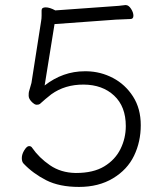

<svg xmlns="http://www.w3.org/2000/svg" viewBox="-20 -720 640 757"><path d="M156 -383Q228 -439 314 -439H322Q377 -438 425.5 -412.5Q474 -387 504.5 -339.5Q535 -292 535 -226.5Q535 -161 508.5 -106Q482 -51 425.5 -17Q369 17 291.5 17Q214 17 162 -9.5Q110 -36 73 -75Q66 -82 66 -97Q66 -112 76 -128Q86 -144 94.5 -144Q103 -144 107 -137Q134 -98 177 -68.5Q220 -39 278 -38H280Q348 -38 391 -64Q434 -90 455 -132.5Q476 -175 476 -223Q476 -300 430 -343Q384 -386 310 -386.5Q236 -387 182 -348Q159 -330 137 -310Q133 -307 124.5 -307Q116 -307 104.5 -319Q93 -331 93 -342.5Q93 -354 94 -358L104 -393L142 -636Q144 -647 144 -658V-679Q144 -691 160 -691Q176 -691 198 -679L407 -694Q456 -697 474 -700H476Q487 -700 496.5 -685.5Q506 -671 506 -658Q506 -645 494 -645Q481 -644 459 -643.5Q437 -643 415 -641L195 -625Z"/></svg>

Font: ToneOZ-Pinyin-WenKai-Light
Style: Light
Weight: 300
Designer: Fontworks Inc.
Foundry: ToneOZ
Version: Version 0.240331